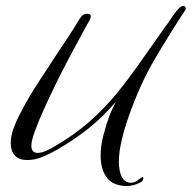

<svg xmlns="http://www.w3.org/2000/svg" viewBox="-20 -533 642 643"><path d="M407 90Q359 90 338 62Q317 34 317 -12Q317 -44 326 -79Q335 -114 346 -144Q351 -157 356.5 -168.5Q362 -180 368 -192Q324 -141 276.5 -103Q229 -65 170 -31Q149 -19 123 -8Q97 3 71 3Q44 3 30 -12Q16 -27 16 -53Q16 -77 25 -102Q34 -127 45 -148Q74 -205 110 -259.5Q146 -314 181 -368Q191 -383 197 -392Q203 -401 209.5 -410.5Q216 -420 225 -435Q231 -444 236.5 -453.5Q242 -463 248 -472Q257 -487 274 -487Q284 -487 284 -478Q284 -473 281 -467Q271 -450 253 -416.5Q235 -383 212.5 -341Q190 -299 168 -254Q146 -209 127 -167Q108 -125 96.5 -93Q85 -61 85 -45Q85 -21 106 -21Q119 -21 134.5 -28Q150 -35 160 -41Q229 -81 280 -126Q331 -171 372 -221.5Q413 -272 452 -328Q491 -384 536 -447Q541 -453 551.5 -469Q562 -485 573.5 -499Q585 -513 593 -513Q602 -513 602 -504Q602 -501 601 -500Q552 -426 500 -338Q448 -250 410 -140Q398 -107 388 -65.5Q378 -24 378 11Q378 23 381 39Q384 55 393 67Q402 79 418 79Q432 79 443 69.5Q454 60 458 60Q460 60 460 64Q460 73 449.5 78.5Q439 84 426.5 87Q414 90 407 90Z"/></svg>

Font: Caramel
Style: Regular
Weight: 400
Designer: Robert E. Leuschke
Foundry: Robert E. Leuschke
Version: Version 1.010